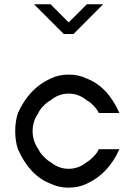

<svg xmlns="http://www.w3.org/2000/svg" viewBox="-20 -853 608 883"><path d="M379.2 -8.3Q341.7 10 295.8 10Q250 10 212.5 -8.3Q116.7 -45 62.5 -166.7Q50 -204.2 50 -250Q50 -295.8 62.5 -333.3Q114.2 -447.5 212.5 -491.7Q250 -510 295.8 -510Q341.7 -510 379.2 -491.7Q475 -455 529.2 -333.3H434.2Q428.3 -347.5 411.7 -365.4Q395 -383.3 379.2 -391.7Q341.7 -422.5 295.8 -422.5Q250 -422.5 212.5 -391.7Q196.7 -383.3 179.2 -365.4Q161.7 -347.5 156.7 -333.3Q130 -295.8 130 -250Q130 -204.2 156.7 -166.7Q162.5 -152.5 179.6 -134.2Q196.7 -115.8 212.5 -107.5Q250 -76.7 295.8 -76.7Q341.7 -76.7 379.2 -107.5Q394.2 -115.8 411.2 -133.8Q428.3 -151.7 434.2 -166.7H529.2Q477.5 -52.5 379.2 -8.3ZM454.2 -833.3Q371.7 -750 318.3 -696.7H273.3L136.7 -833.3H212.5L295.8 -750L379.2 -833.3Z"/></svg>

Font: 0xA000
Style: Regular
Weight: 400
Version: Version 0.1